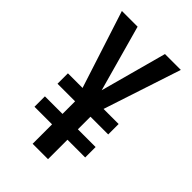

<svg xmlns="http://www.w3.org/2000/svg" viewBox="-216 -794 873 873"><g transform="rotate(45 220.5 -357.0)"><path d="M220 -394 307 -714H409L286 -340H383V-273H269V-192H383V-125H269V0H170V-125H57V-192H170V-273H57V-340H151L30 -714H131Z"/></g></svg>

Font: Noto Sans Lao UI ExtCond Med
Style: Regular
Weight: 500
Width: 2
Designer: Monotype Design Team
Foundry: Monotype Imaging Inc.
Version: Version 2.000; ttfautohint (v1.8.4.7-5d5b)